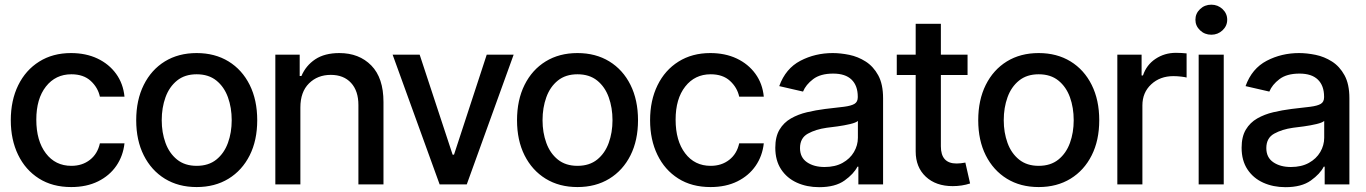

<svg xmlns="http://www.w3.org/2000/svg" viewBox="-20 -776 5749 808"><path d="M279.8 11.2Q200.7 11.2 143.8 -24.9Q86.9 -61 56.2 -124.5Q25.4 -188 25.4 -270Q25.4 -353.5 56.6 -417.2Q87.9 -481 145 -516.8Q202.1 -552.7 278.8 -552.7Q341.3 -552.7 389.9 -529.8Q438.5 -506.8 468.5 -465.6Q498.5 -424.3 503.9 -369.1H400.4Q392.1 -407.7 361.8 -435.5Q331.5 -463.4 280.3 -463.4Q213.9 -463.4 173.3 -411.9Q132.8 -360.4 132.8 -272.5Q132.8 -183.6 172.9 -130.9Q212.9 -78.1 280.3 -78.1Q326.2 -78.1 358.4 -103.3Q390.6 -128.4 400.4 -172.9H503.9Q498 -119.6 469.5 -78.1Q440.9 -36.6 392.6 -12.7Q344.2 11.2 279.8 11.2Z M807.6 11.2Q731 11.2 673.8 -23.9Q616.7 -59.1 585 -122.3Q553.2 -185.5 553.2 -270Q553.2 -355 585 -418.7Q616.7 -482.4 673.8 -517.6Q731 -552.7 807.6 -552.7Q884.3 -552.7 941.7 -517.6Q999 -482.4 1030.8 -418.7Q1062.5 -355 1062.5 -270Q1062.5 -185.5 1030.8 -122.3Q999 -59.1 941.7 -23.9Q884.3 11.2 807.6 11.2ZM807.6 -78.1Q857.9 -78.1 890.6 -104.5Q923.3 -130.9 939.2 -174.6Q955.1 -218.3 955.1 -270Q955.1 -322.8 939.2 -366.7Q923.3 -410.6 890.6 -437Q857.9 -463.4 807.6 -463.4Q757.8 -463.4 725.1 -437Q692.4 -410.6 676.5 -366.7Q660.6 -322.8 660.6 -270Q660.6 -218.3 676.5 -174.6Q692.4 -130.9 725.1 -104.5Q757.8 -78.1 807.6 -78.1Z M1244.1 -323.7V0H1138.7V-545.9H1241.2V-456.1H1248.5Q1267.1 -500 1306.6 -526.4Q1346.2 -552.7 1408.2 -552.7Q1491.2 -552.7 1542.5 -500.5Q1593.8 -448.2 1593.8 -346.7V0H1488.3V-334Q1488.3 -393.6 1457.3 -427.2Q1426.3 -460.9 1372.1 -460.9Q1316.4 -460.9 1280.3 -425Q1244.1 -389.2 1244.1 -323.7Z M2141.6 -545.9 1944.3 0H1830.1L1632.3 -545.9H1746.1L1884.8 -125H1890.6L2028.3 -545.9Z M2410.2 11.2Q2333.5 11.2 2276.4 -23.9Q2219.2 -59.1 2187.5 -122.3Q2155.8 -185.5 2155.8 -270Q2155.8 -355 2187.5 -418.7Q2219.2 -482.4 2276.4 -517.6Q2333.5 -552.7 2410.2 -552.7Q2486.8 -552.7 2544.2 -517.6Q2601.6 -482.4 2633.3 -418.7Q2665 -355 2665 -270Q2665 -185.5 2633.3 -122.3Q2601.6 -59.1 2544.2 -23.9Q2486.8 11.2 2410.2 11.2ZM2410.2 -78.1Q2460.4 -78.1 2493.2 -104.5Q2525.9 -130.9 2541.7 -174.6Q2557.6 -218.3 2557.6 -270Q2557.6 -322.8 2541.7 -366.7Q2525.9 -410.6 2493.2 -437Q2460.4 -463.4 2410.2 -463.4Q2360.4 -463.4 2327.6 -437Q2294.9 -410.6 2279.1 -366.7Q2263.2 -322.8 2263.2 -270Q2263.2 -218.3 2279.1 -174.6Q2294.9 -130.9 2327.6 -104.5Q2360.4 -78.1 2410.2 -78.1Z M2970.2 11.2Q2891.1 11.2 2834.2 -24.9Q2777.3 -61 2746.6 -124.5Q2715.8 -188 2715.8 -270Q2715.8 -353.5 2747.1 -417.2Q2778.3 -481 2835.4 -516.8Q2892.6 -552.7 2969.2 -552.7Q3031.7 -552.7 3080.3 -529.8Q3128.9 -506.8 3158.9 -465.6Q3189 -424.3 3194.3 -369.1H3090.8Q3082.5 -407.7 3052.2 -435.5Q3022 -463.4 2970.7 -463.4Q2904.3 -463.4 2863.8 -411.9Q2823.2 -360.4 2823.2 -272.5Q2823.2 -183.6 2863.3 -130.9Q2903.3 -78.1 2970.7 -78.1Q3016.6 -78.1 3048.8 -103.3Q3081.1 -128.4 3090.8 -172.9H3194.3Q3188.5 -119.6 3159.9 -78.1Q3131.3 -36.6 3083 -12.7Q3034.7 11.2 2970.2 11.2Z M3427.2 11.7Q3375.5 11.7 3333.5 -7.3Q3291.5 -26.4 3267.1 -63.5Q3242.7 -100.6 3242.7 -154.3Q3242.7 -200.7 3260.5 -230.5Q3278.3 -260.3 3308.6 -277.6Q3338.9 -294.9 3376.2 -303.7Q3413.6 -312.5 3452.1 -317.4Q3501 -322.8 3531.5 -326.7Q3562 -330.6 3575.9 -338.9Q3589.8 -347.2 3589.8 -366.7V-369.1Q3589.8 -415.5 3563.7 -440.9Q3537.6 -466.3 3486.3 -466.3Q3432.6 -466.3 3401.9 -442.9Q3371.1 -419.4 3359.4 -390.6L3259.3 -413.6Q3286.1 -487.8 3348.4 -520.3Q3410.6 -552.7 3484.4 -552.7Q3517.1 -552.7 3554 -545.2Q3590.8 -537.6 3623 -517.1Q3655.3 -496.6 3675.8 -459.2Q3696.3 -421.9 3696.3 -362.3V0H3592.3V-74.7H3588.4Q3573.2 -44.4 3534.2 -16.4Q3495.1 11.7 3427.2 11.7ZM3450.2 -73.2Q3494.6 -73.2 3525.9 -90.6Q3557.1 -107.9 3573.7 -136.2Q3590.3 -164.6 3590.3 -196.3V-267.1Q3582.5 -259.8 3557.6 -253.9Q3532.7 -248 3504.4 -244.1Q3476.1 -240.2 3459 -238.3Q3413.1 -231.9 3379.9 -213.6Q3346.7 -195.3 3346.7 -152.8Q3346.7 -113.3 3376 -93.3Q3405.3 -73.2 3450.2 -73.2Z M4051.8 -545.9V-460.4H3939.5V-160.2Q3939.5 -87.9 4005.4 -87.9Q4022.5 -87.9 4042.5 -91.8L4062.5 -3.9Q4028.3 7.3 3989.3 7.3Q3918.5 7.3 3876 -32.5Q3833.5 -72.3 3833.5 -138.7V-460.4H3753.9V-545.9H3833.5V-675.8H3939.5V-545.9Z M4351.1 11.2Q4274.4 11.2 4217.3 -23.9Q4160.2 -59.1 4128.4 -122.3Q4096.7 -185.5 4096.7 -270Q4096.7 -355 4128.4 -418.7Q4160.2 -482.4 4217.3 -517.6Q4274.4 -552.7 4351.1 -552.7Q4427.7 -552.7 4485.1 -517.6Q4542.5 -482.4 4574.2 -418.7Q4606 -355 4606 -270Q4606 -185.5 4574.2 -122.3Q4542.5 -59.1 4485.1 -23.9Q4427.7 11.2 4351.1 11.2ZM4351.1 -78.1Q4401.4 -78.1 4434.1 -104.5Q4466.8 -130.9 4482.7 -174.6Q4498.5 -218.3 4498.5 -270Q4498.5 -322.8 4482.7 -366.7Q4466.8 -410.6 4434.1 -437Q4401.4 -463.4 4351.1 -463.4Q4301.3 -463.4 4268.6 -437Q4235.8 -410.6 4220 -366.7Q4204.1 -322.8 4204.1 -270Q4204.1 -218.3 4220 -174.6Q4235.8 -130.9 4268.6 -104.5Q4301.3 -78.1 4351.1 -78.1Z M4682.1 0V-545.9H4784.2V-458.5H4790Q4804.7 -502.9 4842.8 -528.3Q4880.9 -553.7 4928.7 -553.7Q4938.5 -553.7 4951.9 -553Q4965.3 -552.2 4973.6 -551.3V-449.7Q4967.3 -451.7 4950.9 -453.6Q4934.6 -455.6 4918 -455.6Q4861.8 -455.6 4824.7 -421.1Q4787.6 -386.7 4787.6 -332.5V0Z M5024.4 0V-545.9H5129.9V0ZM5077.6 -629.9Q5049.8 -629.9 5030.3 -648.4Q5010.7 -667 5010.7 -692.9Q5010.7 -719.2 5030.3 -737.8Q5049.8 -756.3 5077.6 -756.3Q5105 -756.3 5124.8 -737.8Q5144.5 -719.2 5144.5 -692.9Q5144.5 -667 5124.8 -648.4Q5105 -629.9 5077.6 -629.9Z M5389.6 11.7Q5337.9 11.7 5295.9 -7.3Q5253.9 -26.4 5229.5 -63.5Q5205.1 -100.6 5205.1 -154.3Q5205.1 -200.7 5222.9 -230.5Q5240.7 -260.3 5271 -277.6Q5301.3 -294.9 5338.6 -303.7Q5376 -312.5 5414.6 -317.4Q5463.4 -322.8 5493.9 -326.7Q5524.4 -330.6 5538.3 -338.9Q5552.2 -347.2 5552.2 -366.7V-369.1Q5552.2 -415.5 5526.1 -440.9Q5500 -466.3 5448.7 -466.3Q5395 -466.3 5364.3 -442.9Q5333.5 -419.4 5321.8 -390.6L5221.7 -413.6Q5248.5 -487.8 5310.8 -520.3Q5373 -552.7 5446.8 -552.7Q5479.5 -552.7 5516.4 -545.2Q5553.2 -537.6 5585.4 -517.1Q5617.7 -496.6 5638.2 -459.2Q5658.7 -421.9 5658.7 -362.3V0H5554.7V-74.7H5550.8Q5535.6 -44.4 5496.6 -16.4Q5457.5 11.7 5389.6 11.7ZM5412.6 -73.2Q5457 -73.2 5488.3 -90.6Q5519.5 -107.9 5536.1 -136.2Q5552.7 -164.6 5552.7 -196.3V-267.1Q5544.9 -259.8 5520 -253.9Q5495.1 -248 5466.8 -244.1Q5438.5 -240.2 5421.4 -238.3Q5375.5 -231.9 5342.3 -213.6Q5309.1 -195.3 5309.1 -152.8Q5309.1 -113.3 5338.4 -93.3Q5367.7 -73.2 5412.6 -73.2Z"/></svg>

Font: Inter Tight Medium
Style: Regular
Weight: 500
Designer: Rasmus Andersson
Foundry: rsms
Version: Version 3.004; ttfautohint (v1.8.4.7-5d5b)